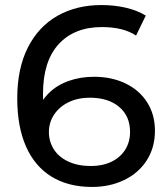

<svg xmlns="http://www.w3.org/2000/svg" viewBox="-20 -728 658 756"><path d="M47.9 -340.6Q47.9 -458.1 89.6 -540.6Q131.3 -623 206 -665.6Q280.7 -708.1 379.3 -708.1Q430.3 -708.1 475.5 -697.6Q520.7 -687.1 554 -666.6L515.7 -587.9Q465.9 -621.4 381 -621.4Q272.6 -621.4 210.9 -554Q149.3 -486.6 149.3 -358Q149.3 -294.1 160.6 -251.1L126.9 -286.7Q140.9 -331 173.2 -362.3Q205.6 -393.6 251.2 -409.6Q296.9 -425.7 350.7 -425.7Q419.7 -425.7 474.3 -399.4Q528.9 -373.1 559.5 -324.9Q590.1 -276.7 590.1 -213.1Q590.1 -147 557.8 -96.6Q525.4 -46.3 468.9 -19.1Q412.4 8.1 342.3 8.1Q248.9 8.1 182.7 -32.6Q116.6 -73.4 82.2 -151.6Q47.9 -229.7 47.9 -340.6ZM492.1 -208.9Q492.1 -270.6 449.4 -306.9Q406.6 -343.3 333.6 -343.3Q286.9 -343.3 250.3 -325.6Q213.7 -307.9 193.1 -276.9Q172.6 -246 172.6 -207.7Q172.6 -171.1 191.6 -140.6Q210.7 -110.1 248.4 -92.2Q286 -74.3 338 -74.3Q383.4 -74.3 418.3 -90.9Q453.1 -107.4 472.6 -137.9Q492.1 -168.4 492.1 -208.9Z"/></svg>

Font: iiserrat Thin
Style: Regular
Weight: 100
Designer: Akira Ohta
Foundry: Akira Ohta
Version: Version 1.200;Glyphs 3.3.1 (3343)